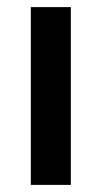

<svg xmlns="http://www.w3.org/2000/svg" viewBox="-20 -520 286 540"><path d="M66.7 0V-500H179.2V0Z"/></svg>

Font: Familjen Grotesk GF Medium
Style: Regular
Weight: 500
Designer: Anders Wikstroem, Jonas Baeckman, Matilda Gysing, Kristian Moeller
Foundry: Familjen STHLM AB
Version: Version 2.000; Beta; Release 4; Build 6